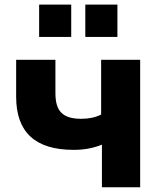

<svg xmlns="http://www.w3.org/2000/svg" viewBox="-20 -792 684 812"><path d="M572.8 0V-539.1H407.7V-307.6C383.8 -295.4 356 -289.6 324.2 -289.6C245.1 -289.6 214.4 -321.3 214.4 -398.4V-539.1H48.3V-382.8C48.3 -232.4 129.4 -158.2 291.5 -158.2C335 -158.2 373 -165 411.1 -180.2V0ZM281.2 -635.7V-772.5H145.5V-635.7ZM476.6 -635.7V-772.5H340.8V-635.7Z"/></svg>

Font: Winston ExtraBold
Style: Regular
Weight: 800
Designer: Vernon Adams, Kim Jin-seong, David Berlow, Cristiano Sobral
Foundry: The Winston Project Authors
Version: Version 3.004